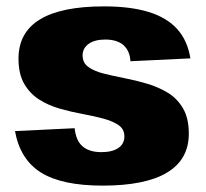

<svg xmlns="http://www.w3.org/2000/svg" viewBox="-20 -571 645 602"><path d="M302 11Q174 11 108.5 -30Q43 -71 27 -160L214 -169Q218 -130 239 -112Q260 -94 298 -94Q332 -94 351 -107Q370 -120 370 -143Q370 -166 352 -178.5Q334 -191 304.5 -199Q275 -207 239.5 -213.5Q204 -220 168.5 -230Q133 -240 103.5 -258.5Q74 -277 56 -308Q38 -339 38 -387Q38 -469 105 -510Q172 -551 306 -551Q389 -551 446 -533.5Q503 -516 535.5 -480Q568 -444 577 -388L389 -379Q387 -412 367 -429.5Q347 -447 310 -447Q277 -447 258 -433.5Q239 -420 239 -397Q239 -374 257 -361Q275 -348 304.5 -340.5Q334 -333 370 -326Q406 -319 441.5 -308.5Q477 -298 506.5 -280Q536 -262 554 -231Q572 -200 572 -152Q572 -71 504 -30Q436 11 302 11Z"/></svg>

Font: Pathway Extreme SemiCondensed ExtraBold
Style: Regular
Weight: 800
Width: 4
Version: Version 1.001;gftools[0.9.26]